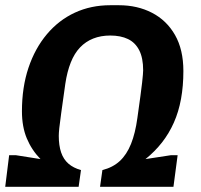

<svg xmlns="http://www.w3.org/2000/svg" viewBox="-23 -715 768 735"><path d="M-3 0 12 -121H37L132 -106Q98 -141 79.5 -185.5Q61 -230 61 -289Q61 -381 86 -455.5Q111 -530 156.5 -584Q202 -638 263.5 -666.5Q325 -695 399 -695H432Q503 -695 559 -666Q615 -637 647 -581Q679 -525 679 -443Q679 -386 670 -336.5Q661 -287 642.5 -245.5Q624 -204 597 -169.5Q570 -135 534 -106L632 -121H657L641 0H360L369 -64Q409 -74 435.5 -98.5Q462 -123 478.5 -164Q495 -205 503 -264Q510 -315 514.5 -347Q519 -379 521 -398.5Q523 -418 524 -428.5Q525 -439 525 -446Q525 -493 510 -522.5Q495 -552 467 -565.5Q439 -579 399 -579Q363 -579 334 -567.5Q305 -556 283.5 -533.5Q262 -511 248 -476Q234 -441 227 -394Q217 -323 211.5 -283.5Q206 -244 204 -225Q202 -206 202 -195Q202 -158 211 -131.5Q220 -105 239 -88.5Q258 -72 287 -64L278 0Z"/></svg>

Font: Chivo SemiBold
Style: Italic
Weight: 600
Italic angle: -8.05°
Designer: Hector Gatti
Foundry: Omnibus-Type
Version: Version 2.002